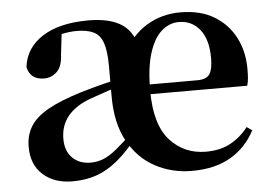

<svg xmlns="http://www.w3.org/2000/svg" viewBox="-45 -611 972 686"><g transform="rotate(-5 441.5 -268.0)"><path d="M189 16Q124 16 83.5 -20Q43 -56 43 -120Q43 -162 62.5 -193.5Q82 -225 126 -250Q170 -275 245 -298Q284 -310 334 -322.5Q384 -335 424 -344V-321Q384 -309 344 -295.5Q304 -282 276 -272Q223 -252 196 -218.5Q169 -185 169 -138Q169 -94 194 -69.5Q219 -45 259 -45Q283 -45 304.5 -53.5Q326 -62 352 -83Q378 -104 415 -140L432 -124H429Q389 -73 351.5 -42Q314 -11 275 2.5Q236 16 189 16ZM618 16Q545 16 485 -16.5Q425 -49 389.5 -113.5Q354 -178 354 -273V-382Q354 -436 344 -465.5Q334 -495 311 -506.5Q288 -518 250 -518Q224 -518 197 -512Q170 -506 134 -490L196 -516L187 -439Q185 -396 165.5 -377.5Q146 -359 120 -359Q70 -359 60 -405Q68 -473 129 -512.5Q190 -552 295 -552Q374 -552 417 -522Q460 -492 470 -423L419 -426Q449 -486 503 -519Q557 -552 624 -552Q696 -552 745 -522.5Q794 -493 820 -443Q846 -393 846 -331Q846 -312 845 -297.5Q844 -283 840 -270H410V-305H664Q697 -305 708.5 -322.5Q720 -340 720 -380Q720 -446 691.5 -482Q663 -518 616 -518Q582 -518 554 -493.5Q526 -469 509.5 -417Q493 -365 493 -283Q493 -161 544 -104.5Q595 -48 673 -48Q725 -48 762 -68.5Q799 -89 825 -123L844 -110Q813 -50 756.5 -17Q700 16 618 16Z"/></g></svg>

Font: Noto Serif KR ExtraLight
Style: Bold
Weight: 700
Version: Version 2.002-H1;hotconv 1.1.0;makeotfexe 2.6.0